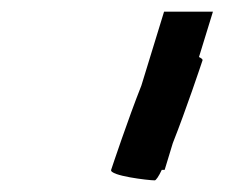

<svg xmlns="http://www.w3.org/2000/svg" viewBox="-20 -730 386 330"><path d="M171 -438C168 -428 235 -420 246 -420C248 -420 253 -427 258 -438H263L277 -484C300 -542 326 -620 328 -626C329 -628 326 -630 322 -632L346 -710H262L223 -583C200 -525 173 -444 171 -438Z"/></svg>

Font: bitstorm
Style: excnobl
Weight: 400
Version: Version 0.2